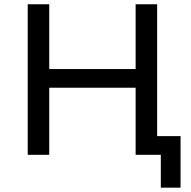

<svg xmlns="http://www.w3.org/2000/svg" viewBox="-20 -720 887 893"><path d="M108.9 0V-700.2H209V-398.9H610.8V-700.2H710.9V0H610.8V-312H209V0ZM614.7 0V-86.9H819.8V152.8H728V0Z"/></svg>

Font: Montserrat Medium
Style: Regular
Weight: 500
Designer: Julieta Ulanovsky
Foundry: Julieta Ulanovsky
Version: Version 7.200